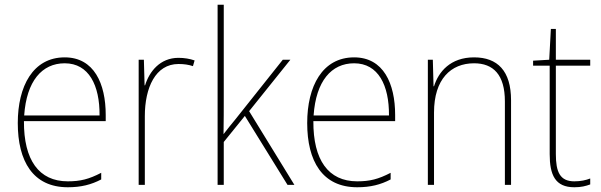

<svg xmlns="http://www.w3.org/2000/svg" viewBox="-20 -780 2534 810"><path d="M253 -538C119 -538 55 -416 55 -261C55 -100 119 10 266 10C322 10 365 -1 407 -23V-51C355 -24 319 -15 266 -15C144 -15 80 -105 81 -269H426V-295C426 -427 377 -538 253 -538ZM253 -513C355 -513 401 -420 400 -293H82C92 -438 157 -513 253 -513Z M733 -536C655 -536 610 -478 592 -420H590L587 -528H565V0H591V-290C591 -410 636 -510 733 -510C757 -510 776 -507 794 -501L801 -525C781 -532 758 -536 733 -536Z M924 -376V-760H898V0H924V-181L1013 -291L1193 0H1222L1031 -311L1205 -528H1173L971 -274C953 -252 942 -239 923 -214C924 -271 924 -318 924 -376Z M1474 -538C1340 -538 1276 -416 1276 -261C1276 -100 1340 10 1487 10C1543 10 1586 -1 1628 -23V-51C1576 -24 1540 -15 1487 -15C1365 -15 1301 -105 1302 -269H1647V-295C1647 -427 1598 -538 1474 -538ZM1474 -513C1576 -513 1622 -420 1621 -293H1303C1313 -438 1378 -513 1474 -513Z M1980 -538C1880 -538 1830 -477 1811 -416H1809L1806 -528H1785V0H1811V-305C1811 -446 1882 -513 1980 -513C2061 -513 2110 -465 2110 -352V0H2136V-357C2136 -481 2079 -538 1980 -538Z M2403 -15C2342 -15 2325 -55 2325 -130V-503H2470V-528H2325V-658H2304L2297 -528L2229 -524V-503H2299V-130C2299 -42 2322 10 2403 10C2432 10 2451 5 2470 -2V-27C2452 -20 2430 -15 2403 -15Z"/></svg>

Font: Noto Sans Sinhala SemiCondensed Thin
Style: Regular
Weight: 100
Width: 4
Designer: Jelle Bosma - Monotype Design Team
Foundry: Monotype Imaging Inc.
Version: Version 2.006